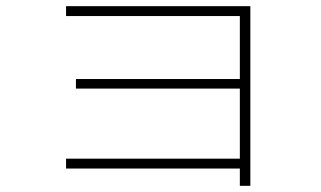

<svg xmlns="http://www.w3.org/2000/svg" viewBox="-20 -575 1040 622"><path d="M757 27V-29H194V-61H757V-288H226V-319H757V-523H194V-555H791V27Z"/></svg>

Font: M PLUS 1 Code ExtraLight
Style: Regular
Weight: 250
Designer: Coji Morishita
Foundry: UNDERFOREST DESIGN
Version: Version 1.002